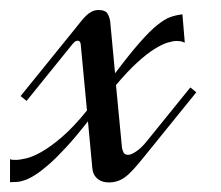

<svg xmlns="http://www.w3.org/2000/svg" viewBox="-99 -371 451 391"><path d="M80.1 -124Q55.7 -92.8 36.1 -71.5Q16.6 -50.3 1 -36.6Q-14.6 -22.9 -26.4 -15.4Q-38.1 -7.8 -47.6 -4.4Q-57.1 -1 -64.7 -0.5Q-72.3 0 -78.6 0V-46.9Q-77.6 -46.4 -75.7 -45.9Q-73.7 -45.4 -66.4 -45.4Q-58.6 -45.4 -45.2 -48.6Q-31.7 -51.8 -13.4 -62.3Q4.9 -72.8 27.8 -92.5Q50.8 -112.3 78.1 -146L65.4 -280.8Q64.5 -288.1 59.1 -288.1Q55.7 -288.1 53.2 -285.9Q50.8 -283.7 48.3 -280.8L-44.9 -165.5L-57.1 -175.3L52.7 -311Q59.1 -318.8 64.7 -325.9Q70.3 -333 75.9 -338.6Q81.5 -344.2 87.9 -347.4Q94.2 -350.6 101.6 -350.6Q115.7 -350.6 120.1 -343Q124.5 -335.4 125.5 -326.2L135.3 -221.7Q165.5 -261.7 186 -284.9Q206.5 -308.1 221.4 -320.1Q236.3 -332 247.8 -336.2Q259.3 -340.3 272.5 -341.8L277.3 -284.2Q275.4 -284.7 273.4 -285.6Q271 -286.6 268.1 -287.1Q265.1 -287.6 261.2 -287.6Q253.4 -287.6 242.2 -284.2Q231 -280.8 215.6 -271.2Q200.2 -261.7 180.7 -243.9Q161.1 -226.1 137.2 -197.8L149.4 -70.3Q150.4 -64.5 152.8 -60.1Q155.3 -55.7 162.1 -55.7Q168 -55.7 178.2 -62.5Q188.5 -69.3 199.2 -82.5L288.6 -192.9L300.8 -183.1L192.9 -49.8Q181.2 -35.2 172.1 -25.4Q163.1 -15.6 155.3 -10Q147.5 -4.4 139.6 -2Q131.8 0.5 122.6 0.5Q107.9 0.5 98.9 -7.6Q89.8 -15.6 88.9 -29.8Z"/></svg>

Font: Dynalight
Style: Regular
Weight: 400
Version: Version 1.000